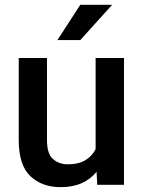

<svg xmlns="http://www.w3.org/2000/svg" viewBox="-20 -770 596 800"><path d="M385.3 0 382.3 -54.2Q357.9 -23.9 320.8 -7.1Q283.7 9.8 232.9 9.8Q154.8 9.8 106.4 -36.1Q58.1 -82 58.1 -187V-528.3H175.8V-186Q175.8 -128.4 201.2 -106.9Q226.6 -85.4 261.7 -85.4Q308.1 -85.4 336.2 -102.8Q364.3 -120.1 378.4 -148.9V-528.3H496.6V0ZM219.2 -603 314.5 -750H447.3L314.5 -603Z"/></svg>

Font: Vazirmatn UI Medium
Style: Regular
Weight: 500
Designer: Saber Rastikerdar
Foundry: Saber Rastikerdar
Version: Version 33.003